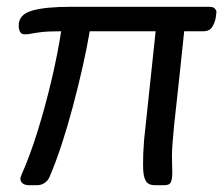

<svg xmlns="http://www.w3.org/2000/svg" viewBox="-20 -543 657 565"><path d="M595 -523Q608 -523 612.5 -517.5Q617 -512 617 -508Q617 -506 615 -492Q613 -478 605 -464.5Q597 -451 578 -451H522Q515 -384 509.5 -332Q504 -280 499.5 -240Q495 -200 492 -170.5Q489 -141 487.5 -119.5Q486 -98 486 -82Q486 -70 486.5 -57.5Q487 -45 487 -33Q487 -17 483 -7.5Q479 2 464 2H436Q416 2 408.5 -11.5Q401 -25 401 -56Q401 -76 401.5 -90.5Q402 -105 404 -131L438 -451H244Q236 -403 223 -345.5Q210 -288 194 -228Q178 -168 160.5 -115Q143 -62 126 -23Q121 -11 111 -4.5Q101 2 89 2H66Q53 2 46.5 -3.5Q40 -9 40 -17Q40 -20 41 -22.5Q42 -25 43 -28Q68 -84 91 -158Q114 -232 132 -309Q150 -386 160 -451Q121 -451 101.5 -448.5Q82 -446 72 -444Q62 -442 53 -442Q46 -442 42.5 -445Q39 -448 37 -454Q35 -460 35 -468Q35 -500 73.5 -511.5Q112 -523 189 -523Z"/></svg>

Font: Asap VF Beta
Style: Italic
Weight: 400
Italic angle: -6°
Designer: Pablo Cosgaya
Foundry: Pablo Cosgaya
Version: Version 1.007